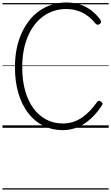

<svg xmlns="http://www.w3.org/2000/svg" viewBox="-20 -1035 900 1555"><path d="M488 19Q402 19 331 -16.5Q260 -52 208.5 -119Q157 -186 129 -280Q101 -374 101 -491Q101 -569 114.5 -637.5Q128 -706 154 -764Q180 -822 216.5 -868.5Q253 -915 299.5 -947.5Q346 -980 401 -997.5Q456 -1015 517 -1015Q571 -1015 620.5 -1000.5Q670 -986 713.5 -955Q757 -924 792 -876Q800 -864 799 -856.5Q798 -849 788 -841Q778 -834 770 -834.5Q762 -835 753 -845Q706 -904 646.5 -933Q587 -962 516 -962Q464 -962 417 -947Q370 -932 330 -903Q290 -874 258.5 -832.5Q227 -791 205 -738.5Q183 -686 171.5 -624Q160 -562 160 -491Q160 -384 184 -299.5Q208 -215 252 -156Q296 -97 356 -66Q416 -35 488 -35Q533 -35 572 -47.5Q611 -60 645 -83.5Q679 -107 708.5 -138Q738 -169 764 -206Q772 -217 780 -218.5Q788 -220 798 -212Q810 -204 810.5 -196.5Q811 -189 803 -178Q763 -117 714.5 -73Q666 -29 609.5 -5Q553 19 488 19ZM0 490H860V500H0ZM0 -20H860V0H0ZM0 -505H860V-500H0ZM0 -1010H860V-1000H0Z"/></svg>

Font: Playwrite PE Guides
Style: Regular
Weight: 400
Designer: Veronika Burian, José Scaglione
Foundry: TypeTogether
Version: Version 1.003